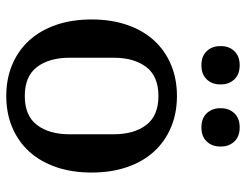

<svg xmlns="http://www.w3.org/2000/svg" viewBox="-106 -666 784 612"><g transform="rotate(90 286.0 -360.0)"><path d="M286 -47Q349 -47 378.5 -86Q408 -125 408 -190V-330Q408 -395 378.5 -434Q349 -473 286 -473Q223 -473 193.5 -434Q164 -395 164 -330V-190Q164 -125 193.5 -86Q223 -47 286 -47ZM286 12Q231 12 186 -7Q141 -26 109 -61Q77 -96 59.5 -146.5Q42 -197 42 -260Q42 -323 59.5 -373.5Q77 -424 109 -459Q141 -494 186 -513Q231 -532 286 -532Q341 -532 386 -513Q431 -494 463 -459Q495 -424 512.5 -373.5Q530 -323 530 -260Q530 -197 512.5 -146.5Q495 -96 463 -61Q431 -26 386 -7Q341 12 286 12ZM188 -610Q159 -610 143 -627Q127 -644 127 -669V-673Q127 -698 143 -715Q159 -732 188 -732Q217 -732 233 -715Q249 -698 249 -673V-669Q249 -644 233 -627Q217 -610 188 -610ZM386 -610Q357 -610 341 -627Q325 -644 325 -669V-673Q325 -698 341 -715Q357 -732 386 -732Q415 -732 431 -715Q447 -698 447 -673V-669Q447 -644 431 -627Q415 -610 386 -610Z"/></g></svg>

Font: IBM Plex Serif Medium
Style: Regular
Weight: 500
Designer: Mike Abbink, Paul van der Laan, Pieter van Rosmalen
Foundry: Bold Monday
Version: Version 2.5